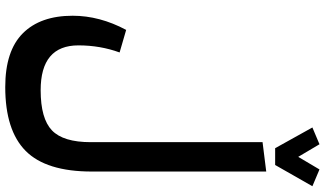

<svg xmlns="http://www.w3.org/2000/svg" viewBox="-273 -746 1238 732"><g transform="rotate(90 346.0 -380.0)"><path d="M609 -810H545L466 -952L530 -979L578 -898L626 -979L690 -952ZM522 -107V-762L634 -776V-111Q634 63 555.5 141Q477 219 312 219Q174 219 107 152Q40 85 40 -38Q40 -141 94 -242L180 -217Q153 -143 153 -60Q153 84 324 84Q432 84 477 41Q522 -2 522 -107Z"/></g></svg>

Font: FiraGO SemiBold
Style: Regular
Weight: 600
Designer: bBox Type
Foundry: bBox Type GmbH
Version: Version 1.001;PS 001.001;hotconv 1.0.88;makeotf.lib2.5.64775